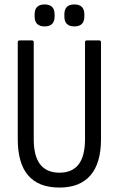

<svg xmlns="http://www.w3.org/2000/svg" viewBox="-20 -837 535 865"><path d="M248 8Q60 8 60 -210V-646Q60 -655 69 -655H124Q132 -655 132 -646V-209Q132 -59 248 -59Q363 -59 363 -209V-646Q363 -655 371 -655H427Q435 -655 435 -646V-209Q435 -102 387.5 -47Q340 8 248 8ZM181 -718Q136 -718 136 -763V-772Q136 -817 181 -817Q226 -817 226 -772V-763Q226 -718 181 -718ZM315 -718Q270 -718 270 -763V-772Q270 -817 315 -817Q360 -817 360 -772V-763Q360 -718 315 -718Z"/></svg>

Font: Sofia Sans Cond
Style: Regular
Weight: 400
Width: 3
Designer: Botio Nikoltchev, Ani Petrova
Foundry: lettersoup
Version: Version 4.100; ttfautohint (v1.8.3)